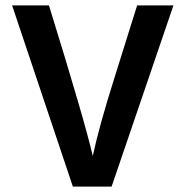

<svg xmlns="http://www.w3.org/2000/svg" viewBox="-20 -694 691 714"><path d="M395 0H251L25 -674H162Q296 -241 325 -114Q349 -226 406 -406L490 -674H625Z"/></svg>

Font: Hind Kochi SemiBold
Style: Regular
Weight: 600
Designer: Dhruvi Tolia
Foundry: Indian Type Foundry
Version: Version 0.702;PS 1.0;hotconv 1.0.81;makeotf.lib2.5.63406